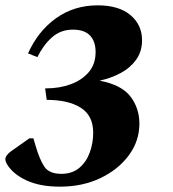

<svg xmlns="http://www.w3.org/2000/svg" viewBox="-27 -560 647 719"><path d="M197 139Q122 139 71 115Q20 91 -2 53Q-7 43 -7 37Q-7 22 15 6L83 -42H98L106 -15Q121 37 139 64Q157 91 203 91Q243 91 269.5 69Q296 47 309 11.5Q322 -24 322 -63Q322 -127 275.5 -156.5Q229 -186 148 -186L142 -229H144Q196 -229 238 -244.5Q280 -260 305.5 -290Q331 -320 331 -365Q331 -405 310 -427Q289 -449 246 -449Q200 -449 167.5 -420Q135 -391 113 -346L78 -360Q115 -443 182.5 -491.5Q250 -540 339 -540Q418 -540 461.5 -503.5Q505 -467 505 -409Q505 -367 482.5 -336Q460 -305 424 -286Q388 -267 346 -258Q429 -242 462 -198Q495 -154 495 -97Q495 -32 455.5 21.5Q416 75 349 107Q282 139 197 139Z"/></svg>

Font: Spectral SC ExtraBold
Style: Italic
Weight: 800
Italic angle: -10°
Designer: Jean-Baptiste Levee
Foundry: Production Type
Version: Version 2.001